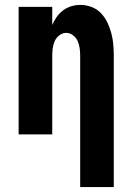

<svg xmlns="http://www.w3.org/2000/svg" viewBox="-20 -548 540 783"><path d="M307 215V-320Q307 -335 305 -350.5Q303 -366 297 -380Q291 -394 278 -404Q265 -414 250 -414Q235 -414 222 -404Q209 -394 203 -380Q197 -366 195 -350.5Q193 -335 193 -320V0H56V-520H193V-446Q200 -463 211 -478.5Q222 -494 237 -505.5Q252 -517 270.5 -522.5Q289 -528 308 -528Q331 -528 353.5 -519.5Q376 -511 392 -494Q408 -477 418 -456Q428 -435 434 -412.5Q440 -390 442 -366.5Q444 -343 444 -320V215Z"/></svg>

Font: Iosevka SS04 Heavy
Style: Regular
Weight: 900
Monospace: yes
Designer: Belleve Invis
Foundry: Belleve Invis
Version: Version 19.0.0; ttfautohint (v1.8.4)